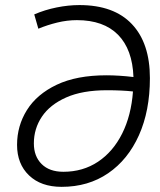

<svg xmlns="http://www.w3.org/2000/svg" viewBox="-20 -723 626 753"><path d="M221.7 9.8Q140.6 9.8 93.8 -35.2Q46.9 -80.1 46.9 -154.8Q46.9 -229.5 85.7 -291.5Q124.5 -353.5 202.4 -390.6Q280.3 -427.7 397.5 -427.7Q421.9 -427.7 448.5 -426Q475.1 -424.3 503.4 -420.9Q499.5 -529.3 442.9 -586.7Q386.2 -644 281.7 -644Q243.2 -644 204.3 -634.5Q165.5 -625 130.4 -610.4L114.3 -666.5Q156.2 -684.6 202.1 -693.8Q248 -703.1 291.5 -703.1Q426.8 -703.1 497.3 -628.4Q567.9 -553.7 567.9 -416.5Q567.9 -288.6 524.9 -192.6Q481.9 -96.7 404.1 -43.5Q326.2 9.8 221.7 9.8ZM501.5 -364.3Q480 -366.7 454.3 -367.9Q428.7 -369.1 399.4 -369.1Q303.2 -369.1 239.5 -340.8Q175.8 -312.5 144.3 -265.4Q112.8 -218.3 112.8 -160.6Q112.8 -109.9 143.3 -79.6Q173.8 -49.3 228.5 -49.3Q305.2 -49.3 364.3 -88.6Q423.3 -127.9 459 -199Q494.6 -270 501.5 -364.3Z"/></svg>

Font: Cascadia Mono Light
Style: Italic
Weight: 300
Italic angle: -10°
Monospace: yes
Designer: Aaron Bell
Foundry: Saja Typeworks
Version: Version 2404.023; ttfautohint (v1.8.4)